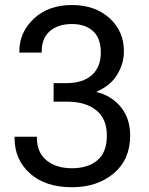

<svg xmlns="http://www.w3.org/2000/svg" viewBox="-20 -746 604 780"><path d="M39.1 -185.5Q39.1 -97.7 101.6 -41.5Q164.1 14.6 272.5 14.6Q375 14.6 441.9 -41.5Q508.8 -97.7 508.8 -195.8Q508.8 -263.7 471.7 -310.1Q434.6 -356.4 373 -372.1V-374Q429.7 -398.4 456.5 -443.4Q483.4 -488.3 483.4 -537.1Q483.4 -620.1 424.3 -672.9Q365.2 -725.6 272.5 -725.6Q176.8 -725.6 117.7 -670.4Q58.6 -615.2 58.6 -537.1V-532.2H149.4V-537.1Q149.4 -590.8 182.6 -619.6Q215.8 -648.4 272.5 -648.4Q326.2 -648.4 357.9 -619.6Q389.6 -590.8 389.6 -532.2Q389.6 -473.6 353 -440.9Q316.4 -408.2 249 -408.2H197.8V-333H253.9Q327.1 -333 370.6 -298.3Q414.1 -263.7 414.1 -195.3Q414.1 -127 375.5 -94.7Q336.9 -62.5 272.5 -62.5Q208 -62.5 168.9 -94.7Q129.9 -127 129.9 -185.5V-190.4H39.1Z"/></svg>

Font: Roboto Flex
Style: wght 400 wdth 100 opsz 14.0 GRAD 0.00 slnt 0.00 XTRA 468 XOPQ 96 YOPQ 79 YTLC 514 YTUC 712 YTAS 750 YTDE -203.00 YTFI 738
Weight: 400
Designer: Berlow after Robertson
Foundry: Google
Version: Version 3.100